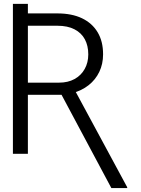

<svg xmlns="http://www.w3.org/2000/svg" viewBox="-20 -797 729 995"><path d="M46.9 -677.7V-776.9H124.5V-677.7ZM46.9 -727.5H277.3Q352.1 -727.5 404.8 -702.4Q457.5 -677.2 485.8 -630.1Q514.2 -583 514.2 -515.6Q514.2 -465.3 494.6 -424.6Q475.1 -383.8 439.2 -355.5Q403.3 -327.1 353.5 -314L333 -305.7H104.5V-368.7H286.1Q332.5 -368.7 366.5 -387.5Q400.4 -406.2 418.9 -439.5Q437.5 -472.7 437.5 -515.1Q437.5 -560.1 419.7 -593.3Q401.9 -626.5 366.2 -645Q330.6 -663.6 277.3 -663.6H124.5V0H46.9ZM557.1 177.7 289.1 -324.2H370.6L639.2 173.3V177.7Z"/></svg>

Font: Inter 20pt Light
Style: Regular
Weight: 300
Version: Version 4.001;git-66647c0bb